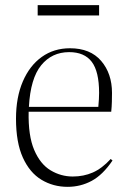

<svg xmlns="http://www.w3.org/2000/svg" viewBox="-20 -710 493 744"><path d="M242 14Q186 14 140.5 -13.5Q95 -41 68.5 -99.5Q42 -158 42 -250Q42 -333 68.5 -394.5Q95 -456 142 -489.5Q189 -523 251 -523Q330 -523 372 -474Q414 -425 414 -350Q414 -335 413.5 -315.5Q413 -296 411 -277H91Q89 -184 112.5 -129Q136 -74 176 -50Q216 -26 262 -26Q304 -26 339.5 -41.5Q375 -57 409 -94L416 -88Q378 -32 335 -9Q292 14 242 14ZM92 -296H361Q364 -328 364 -350Q364 -433 335.5 -470.5Q307 -508 248 -508Q181 -508 139.5 -457Q98 -406 92 -296ZM126 -650V-690H364V-650Z"/></svg>

Font: Display Extralight
Style: Regular
Weight: 200
Designer: Latin by Veronika Burian and Jose Scaglione. Greek by Irene Vlachou. Cyrillic by Vera Evstafieva.
Foundry: TypeTogether
Version: Version 3.002